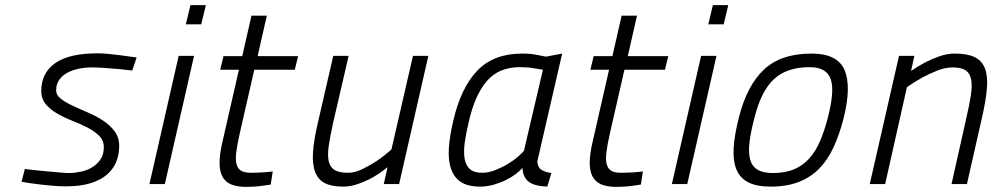

<svg xmlns="http://www.w3.org/2000/svg" viewBox="-20 -718 3871 749"><path d="M496 -443Q467 -446 439 -449Q415 -451 388 -453Q361 -455 339 -455Q310 -455 285 -449.5Q260 -444 240.5 -433Q221 -422 210 -405Q199 -388 199 -366Q199 -347 217 -333Q235 -319 262.5 -306Q290 -293 322 -279.5Q354 -266 381.5 -248Q409 -230 427 -206Q445 -182 445 -148Q445 -116 434 -88Q423 -60 398.5 -38Q374 -16 334 -3.5Q294 9 236 9Q216 9 190 7Q164 5 139 2Q114 -1 93.5 -4Q73 -7 64 -9L77 -59Q88 -57 112.5 -54.5Q137 -52 164 -49.5Q191 -47 214.5 -45Q238 -43 248 -43Q270 -43 294.5 -48Q319 -53 339 -65Q359 -77 372 -96Q385 -115 385 -144Q385 -170 367 -188Q349 -206 322 -220Q295 -234 263 -246.5Q231 -259 204 -274.5Q177 -290 159 -311Q141 -332 141 -364Q141 -433 195 -471.5Q249 -510 361 -510Q379 -510 400 -508Q421 -506 442 -503.5Q463 -501 482 -498Q501 -495 513 -494Z M677 -500H737L623 0H563ZM723 -698H783L765 -623H705Z M972 -446 916 -201Q906 -157 902 -127Q898 -97 902.5 -78.5Q907 -60 920.5 -52Q934 -44 959 -44Q970 -44 984 -44.5Q998 -45 1012 -46Q1028 -47 1044 -49L1036 2Q1019 5 1002 7Q988 9 971 10Q954 11 941 11Q905 11 882 1.5Q859 -8 847.5 -29.5Q836 -51 836.5 -85.5Q837 -120 849 -170L912 -446H839L852 -499H925L961 -657H1021L985 -499H1143L1130 -446Z M1651 -500 1537 0H1477L1492 -66Q1479 -55 1460 -42Q1441 -29 1418 -17.5Q1395 -6 1369.5 2Q1344 10 1318 10Q1274 10 1247.5 -3.5Q1221 -17 1209.5 -47Q1198 -77 1201 -124Q1204 -171 1220 -239L1280 -500H1340L1280 -241Q1268 -187 1262.5 -149.5Q1257 -112 1262.5 -88.5Q1268 -65 1286 -54.5Q1304 -44 1338 -44Q1364 -44 1393 -58Q1422 -72 1448 -89Q1478 -109 1507 -135L1591 -500Z M2076 -88Q2078 -64 2093 -55Q2108 -46 2131 -43L2115 10Q2064 8 2042 -9.5Q2020 -27 2018 -63Q2009 -52 1992.5 -39.5Q1976 -27 1954 -16Q1932 -5 1906 2.5Q1880 10 1853 10Q1805 10 1778 -8Q1751 -26 1739.5 -59.5Q1728 -93 1731 -140Q1734 -187 1748 -246Q1778 -376 1842 -442.5Q1906 -509 2017 -509Q2051 -509 2074 -504Q2097 -499 2110 -497L2173 -509ZM1861 -44Q1886 -44 1912.5 -54.5Q1939 -65 1962 -79Q1985 -93 2001.5 -107.5Q2018 -122 2024 -130L2098 -446Q2084 -448 2061 -452Q2038 -456 2008 -456Q1925 -456 1878.5 -401Q1832 -346 1809 -244Q1798 -199 1793 -162Q1788 -125 1792.5 -99Q1797 -73 1813 -58.5Q1829 -44 1861 -44Z M2416 -446 2360 -201Q2350 -157 2346 -127Q2342 -97 2346.5 -78.5Q2351 -60 2364.5 -52Q2378 -44 2403 -44Q2414 -44 2428 -44.5Q2442 -45 2456 -46Q2472 -47 2488 -49L2480 2Q2463 5 2446 7Q2432 9 2415 10Q2398 11 2385 11Q2349 11 2326 1.5Q2303 -8 2291.5 -29.5Q2280 -51 2280.5 -85.5Q2281 -120 2293 -170L2356 -446H2283L2296 -499H2369L2405 -657H2465L2429 -499H2587L2574 -446Z M2715 -500H2775L2661 0H2601ZM2761 -698H2821L2803 -623H2743Z M3146 -509Q3247 -509 3274.5 -445Q3302 -381 3271 -257Q3255 -194 3232 -144Q3209 -94 3175.5 -60Q3142 -26 3095.5 -8Q3049 10 2986 10Q2932 10 2899.5 -6.5Q2867 -23 2853 -56.5Q2839 -90 2842 -140.5Q2845 -191 2862 -258Q2893 -383 2959.5 -446Q3026 -509 3146 -509ZM2995 -43Q3043 -43 3077.5 -57.5Q3112 -72 3137 -100Q3162 -128 3179 -167.5Q3196 -207 3209 -257Q3222 -307 3225.5 -344.5Q3229 -382 3221.5 -406.5Q3214 -431 3193.5 -443.5Q3173 -456 3138 -456Q3050 -456 2999.5 -409.5Q2949 -363 2923 -258Q2909 -205 2904 -164.5Q2899 -124 2906 -97Q2913 -70 2934.5 -56.5Q2956 -43 2995 -43Z M3373 0 3487 -500H3547L3534 -441Q3561 -460 3590 -475Q3615 -488 3645 -498.5Q3675 -509 3704 -509Q3754 -509 3782.5 -495Q3811 -481 3822.5 -450.5Q3834 -420 3830 -373Q3826 -326 3811 -260L3752 0H3692L3750 -259Q3762 -310 3767.5 -347Q3773 -384 3768.5 -408Q3764 -432 3747 -443.5Q3730 -455 3696 -455Q3667 -455 3636 -442.5Q3605 -430 3579 -416Q3548 -399 3518 -378L3433 0Z"/></svg>

Font: Panefresco 250wt
Style: Italic
Weight: 300
Version: Version 1.000